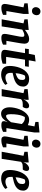

<svg xmlns="http://www.w3.org/2000/svg" viewBox="1386 -2152 776 3589"><g transform="rotate(90 1774.5 -357.0)"><path d="M118 6Q81 6 67 -13Q53 -32 53 -52Q53 -67 55.5 -84.5Q58 -102 60 -112L117 -408L42 -424V-486L240 -505V-408L186 -88H257V-26Q254 -24 237 -16Q220 -8 190 -1Q160 6 118 6ZM182 -566Q152 -566 132.5 -586.5Q113 -607 113 -636Q113 -657 122 -677.5Q131 -698 149 -711.5Q167 -725 195 -725Q224 -725 244 -705.5Q264 -686 264 -652Q264 -621 244 -593.5Q224 -566 182 -566Z M686 6Q653 6 637.5 -3Q622 -12 617.5 -25.5Q613 -39 613 -52Q613 -68 615.5 -84.5Q618 -101 620 -112L663 -334Q665 -347 666.5 -360.5Q668 -374 668 -390Q668 -404 661 -413.5Q654 -423 638 -423Q617 -423 595 -415Q573 -407 556 -397.5Q539 -388 533 -384L473 0H340L416 -408L341 -425V-486L540 -505L538 -436H539Q561 -453 582.5 -467Q604 -481 624.5 -491.5Q645 -502 665 -507.5Q685 -513 704 -513Q757 -513 776.5 -488.5Q796 -464 796 -430Q796 -419 794 -400Q792 -381 790 -364Q788 -347 786 -337L743 -88H814V-26Q812 -24 796 -16Q780 -8 752 -1Q724 6 686 6Z M1015 9Q959 9 935 -6.5Q911 -22 911 -56Q911 -64 913 -77.5Q915 -91 916 -101L973 -436H888L897 -507H985L1007 -619L1129 -634L1106 -507H1228L1218 -436H1095L1043 -83H1171V-19Q1168 -18 1147.5 -10.5Q1127 -3 1093.5 3Q1060 9 1015 9Z M1373 10Q1320 10 1284 -8Q1248 -26 1230 -61.5Q1212 -97 1212 -150Q1212 -193 1220.5 -242.5Q1229 -292 1247 -340Q1265 -388 1294.5 -427Q1324 -466 1363.5 -489.5Q1403 -513 1456 -513Q1504 -513 1535.5 -498Q1567 -483 1582.5 -458.5Q1598 -434 1598 -406Q1598 -355 1578 -320.5Q1558 -286 1522.5 -264Q1487 -242 1441 -228.5Q1395 -215 1341 -204V-169Q1341 -133 1352 -111Q1363 -89 1383.5 -79.5Q1404 -70 1432 -70Q1457 -70 1486.5 -80Q1516 -90 1544 -108L1566 -69Q1546 -46 1514 -28Q1482 -10 1445 0Q1408 10 1373 10ZM1348 -260Q1391 -274 1417 -287.5Q1443 -301 1455 -315.5Q1467 -330 1470.5 -347.5Q1474 -365 1474 -388Q1474 -407 1468.5 -418Q1463 -429 1453.5 -434.5Q1444 -440 1429 -440Q1416 -440 1405 -437Q1394 -434 1390 -431Q1384 -422 1375.5 -398.5Q1367 -375 1359 -340Q1351 -305 1348 -260Z M1645 0 1721 -408 1646 -425V-486L1845 -505V-457Q1845 -446 1842 -434Q1839 -422 1835 -412H1839Q1848 -433 1866 -456.5Q1884 -480 1908 -496.5Q1932 -513 1956 -513Q1981 -513 1992.5 -501Q2004 -489 2004 -466Q2004 -447 1996 -426Q1988 -405 1976 -394H1931Q1902 -394 1884 -390Q1866 -386 1854.5 -378.5Q1843 -371 1833 -361L1778 0Z M2104 11Q2049 11 2017 -33Q1985 -77 1985 -150Q1985 -189 1994.5 -237Q2004 -285 2022.5 -333.5Q2041 -382 2069.5 -422.5Q2098 -463 2135 -488Q2172 -513 2218 -513Q2247 -513 2273 -505.5Q2299 -498 2319 -489L2342 -613L2259 -630V-688L2456 -707V-613L2374 -88H2444V-27Q2441 -25 2424.5 -16.5Q2408 -8 2381 -1Q2354 6 2319 6Q2277 6 2260.5 -4.5Q2244 -15 2244 -44Q2244 -56 2248.5 -71Q2253 -86 2263 -104L2259 -106Q2234 -59 2196 -24Q2158 11 2104 11ZM2147 -82Q2170 -82 2192 -98Q2214 -114 2233 -135.5Q2252 -157 2264 -175L2298 -376Q2274 -404 2245.5 -419Q2217 -434 2183 -434Q2176 -434 2172 -432.5Q2168 -431 2164 -428Q2155 -414 2143 -381Q2131 -348 2122.5 -294.5Q2114 -241 2114 -166Q2114 -138 2118 -119.5Q2122 -101 2129.5 -91.5Q2137 -82 2147 -82Z M2594 6Q2557 6 2543 -13Q2529 -32 2529 -52Q2529 -67 2531.5 -84.5Q2534 -102 2536 -112L2593 -408L2518 -424V-486L2716 -505V-408L2662 -88H2733V-26Q2730 -24 2713 -16Q2696 -8 2666 -1Q2636 6 2594 6ZM2658 -566Q2628 -566 2608.5 -586.5Q2589 -607 2589 -636Q2589 -657 2598 -677.5Q2607 -698 2625 -711.5Q2643 -725 2671 -725Q2700 -725 2720 -705.5Q2740 -686 2740 -652Q2740 -621 2720 -593.5Q2700 -566 2658 -566Z M2816 0 2892 -408 2817 -425V-486L3016 -505V-457Q3016 -446 3013 -434Q3010 -422 3006 -412H3010Q3019 -433 3037 -456.5Q3055 -480 3079 -496.5Q3103 -513 3127 -513Q3152 -513 3163.5 -501Q3175 -489 3175 -466Q3175 -447 3167 -426Q3159 -405 3147 -394H3102Q3073 -394 3055 -390Q3037 -386 3025.5 -378.5Q3014 -371 3004 -361L2949 0Z M3318 10Q3265 10 3229 -8Q3193 -26 3175 -61.5Q3157 -97 3157 -150Q3157 -193 3165.5 -242.5Q3174 -292 3192 -340Q3210 -388 3239.5 -427Q3269 -466 3308.5 -489.5Q3348 -513 3401 -513Q3449 -513 3480.5 -498Q3512 -483 3527.5 -458.5Q3543 -434 3543 -406Q3543 -355 3523 -320.5Q3503 -286 3467.5 -264Q3432 -242 3386 -228.5Q3340 -215 3286 -204V-169Q3286 -133 3297 -111Q3308 -89 3328.5 -79.5Q3349 -70 3377 -70Q3402 -70 3431.5 -80Q3461 -90 3489 -108L3511 -69Q3491 -46 3459 -28Q3427 -10 3390 0Q3353 10 3318 10ZM3293 -260Q3336 -274 3362 -287.5Q3388 -301 3400 -315.5Q3412 -330 3415.5 -347.5Q3419 -365 3419 -388Q3419 -407 3413.5 -418Q3408 -429 3398.5 -434.5Q3389 -440 3374 -440Q3361 -440 3350 -437Q3339 -434 3335 -431Q3329 -422 3320.5 -398.5Q3312 -375 3304 -340Q3296 -305 3293 -260Z"/></g></svg>

Font: Faustina Light
Style: Bold Italic
Weight: 700
Italic angle: -8°
Version: Version 1.200